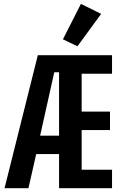

<svg xmlns="http://www.w3.org/2000/svg" viewBox="-20 -988 640 1008"><path d="M290.1 0H568.2V-96.9H408.7V-305H557.5V-402H408.7V-600.9H568.2V-698.2H178.6L3.9 0H129.3L170.1 -179H290.1ZM190.7 -275.9 264.9 -608.7H290.1V-275.9ZM310.4 -781.6 386.7 -745 511 -915.1 404.8 -967.7Z"/></svg>

Font: Margiela Mono SemiBold
Style: Regular
Weight: 600
Designer: Mike Abbink, Paul van der Laan, Pieter van Rosmalen
Foundry: Bold Monday
Version: Version 2.003 2021